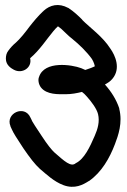

<svg xmlns="http://www.w3.org/2000/svg" viewBox="-20 -705 498 752"><path d="M447 -281C435 -316 416 -346 391 -374C400 -379 412 -386 420 -396C454 -436 432 -487 412 -515C382 -562 333 -596 302 -627V-628C287 -643 269 -660 249 -673L248 -674H247C210 -694 176 -686 150 -662V-661H149C129 -642 113 -623 95 -600C79 -578 57 -551 42 -538C30 -528 21 -518 13 -507C5 -497 3 -486 3 -475C3 -449 25 -437 34 -432C67 -414 107 -440 98 -477C135 -508 163 -552 189 -583C195 -590 201 -597 207 -602C211 -599 215 -596 220 -592L240 -573C247 -566 255 -559 264 -552C290 -531 320 -502 340 -474C347 -463 352 -447 351 -445C348 -443 327 -435 314 -431C310 -433 303 -436 298 -438C261 -452 154 -468 133 -404C128 -393 131 -375 140 -363C163 -333 210 -336 238 -336C260 -336 281 -340 301 -345C307 -341 314 -334 320 -327C338 -307 359 -279 364 -258C371 -229 363 -200 351 -173C332 -129 310 -82 277 -66C258 -49 232 -74 193 -108C183 -117 165 -139 143 -173C121 -206 106 -229 105 -232V-233L99 -245C76 -296 0 -261 21 -211V-210L27 -197C32 -185 46 -163 71 -125C97 -87 117 -61 136 -44V-43H137C162 -22 191 6 228 20C273 37 306 18 328 4H329L330 3C378 -31 409 -85 430 -140C443 -174 461 -224 447 -279Z"/></svg>

Font: Stray Cat
Style: Blk
Weight: 900
Version: Version 1.0